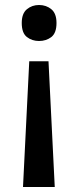

<svg xmlns="http://www.w3.org/2000/svg" viewBox="-20 -569 313 768"><path d="M97 -324H174L199 179H72ZM206 -477Q206 -437 185.5 -421Q165 -405 136 -405Q108 -405 87.5 -421Q67 -437 67 -477Q67 -515 87.5 -532Q108 -549 136 -549Q165 -549 185.5 -532Q206 -515 206 -477Z"/></svg>

Font: Noto Sans Khmer Medium
Style: Regular
Weight: 500
Version: Version 2.003